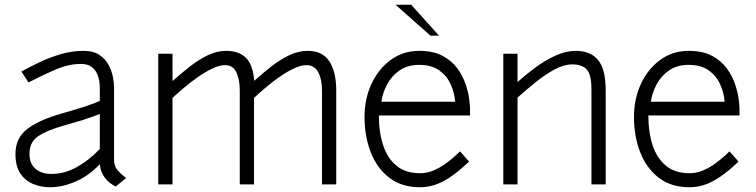

<svg xmlns="http://www.w3.org/2000/svg" viewBox="-20 -776 3182 808"><path d="M190 12Q152.5 12 119.2 -1.8Q86 -15.5 65.5 -46.2Q45 -77 45 -128Q45 -195 94.8 -233.2Q144.5 -271.5 242 -299Q300 -315.5 340.5 -328.8Q381 -342 400 -351.5V-409Q400 -418.5 397.8 -434.5Q395.5 -450.5 387.8 -467.2Q380 -484 364 -495.5Q348 -507 320 -507Q267.5 -507 209.5 -481.5Q151.5 -456 100 -429L70 -475Q101.5 -492.5 143.5 -512.8Q185.5 -533 233.8 -547.5Q282 -562 332 -562Q372 -562 397 -545.8Q422 -529.5 435.8 -504.8Q449.5 -480 454.8 -454Q460 -428 460 -409V-103Q460 -76.5 475.2 -59.2Q490.5 -42 511 -27L467 9Q440 -4 421.8 -27.2Q403.5 -50.5 400 -85Q355 -37 299.2 -12.5Q243.5 12 190 12ZM196 -44Q252 -44 304 -73.2Q356 -102.5 400 -149V-296.5Q389 -292 372.2 -285.8Q355.5 -279.5 326 -270.2Q296.5 -261 247 -247Q178.5 -228 141.2 -203.2Q104 -178.5 104 -128Q104 -88 129 -66Q154 -44 196 -44Z M646 0V-550H706V-435Q741.5 -466.5 778.8 -495.8Q816 -525 854.5 -543.5Q893 -562 932 -562Q984.5 -562 1014.2 -533.5Q1044 -505 1050 -436Q1084.5 -467 1121.5 -496Q1158.5 -525 1197 -543.5Q1235.5 -562 1275 -562Q1337.5 -562 1366.2 -517.5Q1395 -473 1395 -395V0H1335V-395Q1335 -442.5 1319 -472.2Q1303 -502 1270 -502Q1247 -502 1218 -488.5Q1189 -475 1158.2 -453.8Q1127.5 -432.5 1099.2 -408.5Q1071 -384.5 1049 -364V0H989V-395Q989 -442.5 974.5 -472.2Q960 -502 927 -502Q904.5 -502 875.5 -488.5Q846.5 -475 815.8 -453.8Q785 -432.5 756.5 -408.5Q728 -384.5 706 -364V0Z M1748 12Q1670 12 1618 -28.2Q1566 -68.5 1540 -135.8Q1514 -203 1514 -284Q1514 -359.5 1543.2 -422.8Q1572.5 -486 1624.5 -524Q1676.5 -562 1744 -562Q1803.5 -562 1842.5 -541Q1881.5 -520 1904.8 -488Q1928 -456 1939.5 -421.5Q1951 -387 1954.5 -359.2Q1958 -331.5 1958 -320V-290H1574.5Q1574.5 -218.5 1592.8 -163.8Q1611 -109 1649.2 -78Q1687.5 -47 1748 -47Q1787 -47 1827.8 -69.8Q1868.5 -92.5 1916 -139L1954 -96Q1908 -52.5 1872.5 -29.2Q1837 -6 1807 3Q1777 12 1748 12ZM1585 -348H1895.5Q1892.5 -386 1876.5 -421.5Q1860.5 -457 1828.2 -480Q1796 -503 1744 -503Q1695.5 -503 1662 -480Q1628.5 -457 1609.5 -421.5Q1590.5 -386 1585 -348ZM1791.5 -626 1644.5 -756H1710.5L1827.5 -626Z M2098 0V-550H2158V-430.5Q2192 -461.5 2233 -491.8Q2274 -522 2317.5 -542Q2361 -562 2403 -562Q2465.5 -562 2497.2 -523.2Q2529 -484.5 2529 -395V0H2469V-400Q2469 -462.5 2449 -483.8Q2429 -505 2389 -505Q2353 -505 2313.8 -483.8Q2274.5 -462.5 2234.8 -430.5Q2195 -398.5 2158 -365.5V0Z M2882 12Q2804 12 2752 -28.2Q2700 -68.5 2674 -135.8Q2648 -203 2648 -284Q2648 -359.5 2677.2 -422.8Q2706.5 -486 2758.5 -524Q2810.5 -562 2878 -562Q2937.5 -562 2976.5 -541Q3015.5 -520 3038.8 -488Q3062 -456 3073.5 -421.5Q3085 -387 3088.5 -359.2Q3092 -331.5 3092 -320V-290H2708.5Q2708.5 -218.5 2726.8 -163.8Q2745 -109 2783.2 -78Q2821.5 -47 2882 -47Q2921 -47 2961.8 -69.8Q3002.5 -92.5 3050 -139L3088 -96Q3042 -52.5 3006.5 -29.2Q2971 -6 2941 3Q2911 12 2882 12ZM2719 -348H3029.5Q3026.5 -386 3010.5 -421.5Q2994.5 -457 2962.2 -480Q2930 -503 2878 -503Q2829.5 -503 2796 -480Q2762.5 -457 2743.5 -421.5Q2724.5 -386 2719 -348Z"/></svg>

Font: Junction Light
Style: Regular
Weight: 300
Designer: Caroline Hadilaksono
Foundry: Caroline Hadilaksono, Tyler Finck, The League of Moveable Type
Version: Version 2.000; ttfautohint (v1.8.3)